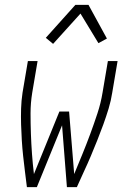

<svg xmlns="http://www.w3.org/2000/svg" viewBox="-20 -772 540 792"><path d="M91 0Q87 -32 83 -64Q79 -96 75.5 -128Q72 -160 70 -192.5Q68 -225 67 -258Q66 -291 67 -324Q68 -357 73 -390L95 -520H135L113 -390Q106 -347 106 -304.5Q106 -262 107.5 -220Q109 -178 112 -136.5Q115 -95 120 -54L225 -312H265L286 -54Q303 -95 320 -136.5Q337 -178 352.5 -220Q368 -262 382 -304.5Q396 -347 403 -390L425 -520H465L443 -390Q438 -357 428 -324Q418 -291 406 -258Q394 -225 381 -192.5Q368 -160 354.5 -128Q341 -96 326 -64Q311 -32 297 0H256L236 -255L132 0ZM199 -591 169 -616 291 -752H345L421 -613L386 -594L312 -716Z"/></svg>

Font: Iosevka Curly Extralight
Style: Italic
Weight: 200
Italic angle: -9°
Monospace: yes
Designer: Belleve Invis
Foundry: Belleve Invis
Version: Version 22.1.2; ttfautohint (v1.8.4)